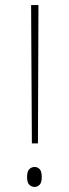

<svg xmlns="http://www.w3.org/2000/svg" viewBox="-20 -734 273 759"><path d="M106 -167 103 -714H132L130 -167ZM117 5Q105 5 96 -3.5Q87 -12 87 -34Q87 -57 96 -65.5Q105 -74 117 -74Q128 -74 136.5 -65.5Q145 -57 145 -34Q145 -12 136.5 -3.5Q128 5 117 5Z"/></svg>

Font: Noto Serif Thai Condensed Thin
Style: Regular
Weight: 100
Width: 3
Designer: Monotype Design Team
Foundry: Monotype Imaging Inc.
Version: Version 2.001; ttfautohint (v1.8.4.7-5d5b)